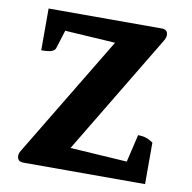

<svg xmlns="http://www.w3.org/2000/svg" viewBox="-74 -715 786 788"><g transform="rotate(10 319.0 -320.5)"><path d="M74 0Q48 0 48 -25Q48 -35 55 -46L359 -550L149 -563L125 -486Q122 -477 109.5 -472Q97 -467 66 -467V-641H538Q563 -641 563 -617Q563 -607 556 -595L254 -93L491 -78L518 -193Q536 -193 550.5 -188.5Q565 -184 581 -173V0Z"/></g></svg>

Font: Petrona ExtraBold
Style: Regular
Weight: 800
Designer: Ringo R. Seeber
Foundry: Ringo R. Seeber
Version: Version 2.001; ttfautohint (v1.8.3)